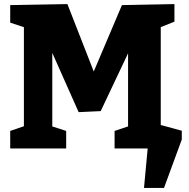

<svg xmlns="http://www.w3.org/2000/svg" viewBox="-20 -727 924 940"><path d="M767 -594V-115L870 -87V-44L783 193H685L703 0H541V-86L607 -108V-466L473 -183L365 -178L236 -468V-108L304 -86V0H30V-86L97 -109V-594L30 -616V-702L310 -707L439 -377L577 -702L834 -707V-621Z"/></svg>

Font: Bitter Pro ExtraBold
Style: Regular
Weight: 800
Designer: Sol Matas, and Bitter project Authors
Foundry: Sol Matas
Version: Version 1.010